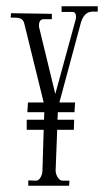

<svg xmlns="http://www.w3.org/2000/svg" viewBox="-20 -650 343 611"><path d="M216 -269H163L164 -291V-293H217L219 -324H169L238 -580C248 -610 264 -614 281 -613H291V-630H176V-612H210C219 -613 222 -604 222 -596C222 -592 221 -588 220 -584V-585L156 -351L104 -565V-569C104 -580 108 -589 119 -589H145V-606L15 -608L14 -594C38 -594 54 -595 58 -572L119 -324H69L67 -293H121L120 -269H65V-237H119L115 -105C115 -95 107 -75 95 -75L70 -76V-59H200L201 -75H179C166 -75 157 -95 157 -107L162 -237H215Z"/></svg>

Font: Bigelow Rules
Style: Regular
Weight: 400
Designer: Astigmatic (AOETI)
Foundry: Astigmatic (AOETI)
Version: Version 1.000